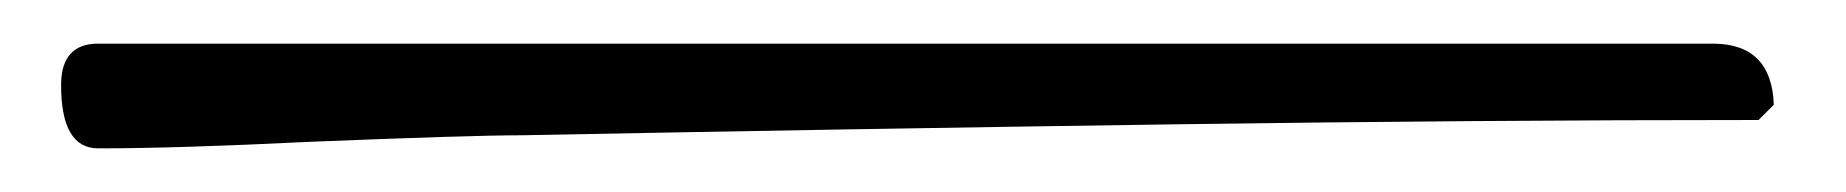

<svg xmlns="http://www.w3.org/2000/svg" viewBox="-20 5 846 88"><path d="M25 73Q8 73 8 44Q8 25 25 25H765Q792 25 793 53L786 60Q659 60 517 62Q375 64 219 67Q196 67 122 70Q61 73 25 73Z"/></svg>

Font: Carattere
Style: Regular
Weight: 400
Designer: Robert E. Leuschke
Foundry: Robert E. Leuschke
Version: Version 1.010; ttfautohint (v1.8.3)